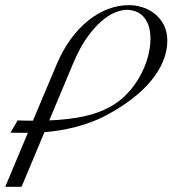

<svg xmlns="http://www.w3.org/2000/svg" viewBox="-69 -721 665 741"><path d="M-48.8 0 38.6 -208.5H11.2Q0 -208.5 -10.3 -208.7Q-20.5 -209 -28.8 -209L-1 -256.3Q14.6 -255.4 29.3 -255.4Q43.9 -255.4 58.1 -255.4L150.4 -474.1Q172.9 -527.3 203.6 -569.6Q234.4 -611.8 270.8 -641.1Q307.1 -670.4 347.4 -685.8Q387.7 -701.2 429.2 -701.2Q454.6 -701.2 481 -692.9Q507.3 -684.6 528.6 -667.5Q549.8 -650.4 563.2 -624.8Q576.7 -599.1 576.7 -564Q576.7 -522.9 560.1 -483.9Q543.5 -444.8 513.9 -409.2Q484.4 -373.5 443.8 -342Q403.3 -310.5 356 -284.2Q322.3 -265.1 288.8 -252.2Q255.4 -239.3 223.1 -231Q190.9 -222.7 160.6 -217.8Q130.4 -212.9 102.5 -210.9L14.2 0ZM121.1 -256.3Q161.1 -257.8 194.6 -262Q228 -266.1 256.1 -272.2Q284.2 -278.3 308.1 -287.1Q332 -295.9 353 -307.1Q391.6 -327.6 421.4 -359.1Q451.2 -390.6 471.2 -426.8Q491.2 -462.9 501.5 -500.5Q511.7 -538.1 511.7 -571.3Q511.7 -602.5 503.7 -624Q495.6 -645.5 482.7 -658.7Q469.7 -671.9 453.1 -677.5Q436.5 -683.1 419.4 -683.1Q400.4 -683.1 375 -672.9Q349.6 -662.6 321.8 -638.4Q293.9 -614.3 265.6 -574.2Q237.3 -534.2 212.4 -474.1Z"/></svg>

Font: Dynalight
Style: Regular
Weight: 400
Version: Version 1.000